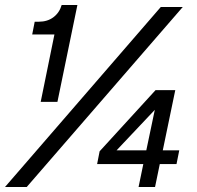

<svg xmlns="http://www.w3.org/2000/svg" viewBox="-31 -749 788 769"><path d="M187 -611H98L108 -662H124Q159 -662 183 -680Q207 -698 216 -729H279L199 -341H132ZM613 -721H701L76 0H-11ZM543 -92H358L368 -143L592 -388H671L621 -147H687L676 -92H609L590 0H524ZM555 -147 589 -309 436 -147Z"/></svg>

Font: Mona Sans Medium
Style: Italic
Weight: 500
Italic angle: -11.7°
Designer: Deni Anggara
Foundry: GitHub
Version: Version 2.000